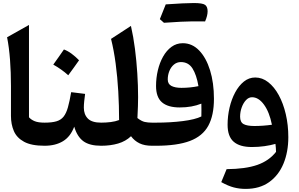

<svg xmlns="http://www.w3.org/2000/svg" viewBox="-20 -955 1959 1258"><path d="M169.9 -791.5V-186.5Q184.1 -170.4 207.5 -160.9Q231 -151.4 272 -151.4H272.5V0H272Q185.5 0 137.7 -26.1Q89.8 -52.2 70.8 -96.4Q51.8 -140.6 51.8 -195.3V-391.6Q51.8 -481.4 45.7 -563Q39.6 -644.5 26.4 -710.9Z M398.9 -630.9Q424.8 -621.1 449.5 -602.8Q474.1 -584.5 498 -560.1Q481 -536.1 463.4 -511.5Q445.8 -486.8 427.2 -461.9Q383.3 -501.5 329.1 -531.7Q347.2 -557.1 364.5 -581.5Q381.8 -606 398.9 -630.9ZM272.5 0Q263.2 0 258.3 -8.1Q253.4 -16.1 253.4 -36.1V-115.7Q253.4 -135.7 258.3 -143.6Q263.2 -151.4 272.5 -151.4Q320.3 -151.4 349.9 -160.2Q379.4 -168.9 396.7 -190.9Q414.1 -212.9 425 -251.7Q436 -290.5 446.3 -351.1L537.6 -339.8Q534.2 -314.5 531.7 -291.3Q529.3 -268.1 529.3 -249.5Q529.3 -205.1 555.7 -178.2Q582 -151.4 642.6 -151.4H643.1V0H642.6Q567.4 0 526.6 -29.5Q485.8 -59.1 466.3 -125Q441.9 -59.6 392.6 -29.8Q343.3 0 272.5 0Z M837.9 -785.2Q854 -714.8 864.3 -635Q874.5 -555.2 879.6 -474.1Q884.8 -393.1 884.8 -318.8Q884.8 -298.3 883.8 -260.3Q882.8 -222.2 880.4 -181.6Q907.2 -160.6 928.5 -156Q949.7 -151.4 975.6 -151.4H976.1V0H975.6Q926.8 0 893.8 -16.1Q860.8 -32.2 838.4 -62.5Q803.7 -29.3 753.7 -14.6Q703.6 0 643.1 0Q633.8 0 628.9 -8.1Q624 -16.1 624 -36.1V-115.7Q624 -135.7 628.9 -143.6Q633.8 -151.4 643.1 -151.4Q674.8 -151.4 705.8 -155.3Q736.8 -159.2 760.3 -168.5Q760.3 -261.7 754.9 -356Q749.5 -450.2 737.8 -538.3Q726.1 -626.5 707.5 -700.2Z M1381.8 -307.6Q1381.8 -198.7 1344.7 -130.9Q1307.6 -63 1224.4 -31.5Q1141.1 0 1002.4 0H976.1Q966.8 0 961.9 -8.1Q957 -16.1 957 -36.1V-115.7Q957 -135.7 961.9 -143.6Q966.8 -151.4 976.1 -151.4H1002Q1096.7 -151.4 1177.7 -161.6Q1258.8 -171.9 1299.3 -191.9Q1299.8 -210.9 1299.8 -234.6Q1299.8 -258.3 1299.3 -275.9Q1268.6 -263.7 1233.4 -257.3Q1198.2 -251 1157.2 -251Q1080.6 -251 1041.5 -284.4Q1002.4 -317.9 1002.4 -391.6Q1002.4 -444.3 1014.2 -494.1Q1025.9 -543.9 1048.6 -584.2Q1071.3 -624.5 1103.8 -648.2Q1136.2 -671.9 1177.7 -671.9Q1238.8 -671.9 1284.7 -624.5Q1330.6 -577.1 1356.2 -494.9Q1381.8 -412.6 1381.8 -307.6ZM1280.3 -390.6Q1267.6 -464.8 1241.2 -506.6Q1214.8 -548.3 1165 -548.3Q1139.2 -548.3 1119.6 -532Q1100.1 -515.6 1089.6 -489.5Q1079.1 -463.4 1079.1 -434.6Q1079.1 -404.3 1103.5 -391.8Q1127.9 -379.4 1168.9 -379.4Q1225.6 -379.4 1280.3 -390.6ZM1304.2 -814.9H1238.3Q1184.1 -814.9 1054.2 -805.7L1027.3 -829.6Q1045.9 -877.4 1065.9 -926.3Q1192.4 -935.1 1250 -935.1Q1307.6 -935.1 1324 -922.9Q1340.3 -910.6 1340.3 -881.3Q1340.3 -852.1 1323.7 -814.5Q1315.9 -814.9 1304.2 -814.9Z M1589.4 282.7Q1549.3 282.7 1512.5 273.2Q1475.6 263.7 1429.7 238.3L1464.8 153.3Q1588.9 152.3 1665.8 125.5Q1742.7 98.6 1788.6 40Q1788.1 26.4 1787.4 14.2Q1786.6 2 1784.7 -12.2Q1752 -2.9 1712.6 2.7Q1673.3 8.3 1630.4 8.3Q1550.8 8.3 1511 -26.4Q1471.2 -61 1471.2 -137.7Q1471.2 -194.8 1484.1 -250Q1497.1 -305.2 1521 -349.6Q1544.9 -394 1578.1 -420.7Q1611.3 -447.3 1652.3 -447.3Q1698.2 -447.3 1737.5 -416.5Q1776.9 -385.7 1806.4 -331.8Q1835.9 -277.8 1852.5 -207Q1869.1 -136.2 1869.1 -56.2Q1869.1 40.5 1837.4 117.2Q1805.7 193.8 1743.4 238.3Q1681.2 282.7 1589.4 282.7ZM1761.7 -137.7Q1745.1 -220.7 1709.7 -269.3Q1674.3 -317.9 1631.3 -317.9Q1609.4 -317.9 1591.8 -299.1Q1574.2 -280.3 1563.7 -251.2Q1553.2 -222.2 1553.2 -190.4Q1553.2 -154.3 1576.2 -141.8Q1599.1 -129.4 1647 -129.4Q1674.3 -129.4 1704.6 -131.6Q1734.9 -133.8 1761.7 -137.7Z"/></svg>

Font: Pinar-FD SemiBold
Style: Regular
Weight: 600
Designer: Amin Abedi
Version: Version 2.000